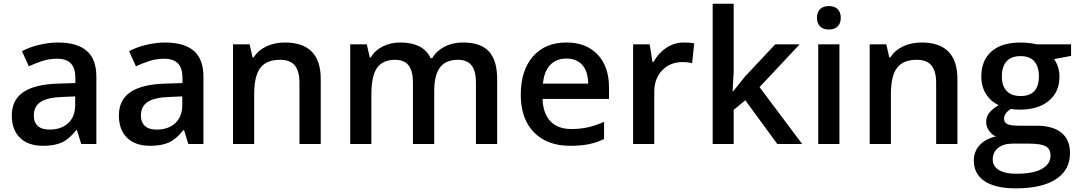

<svg xmlns="http://www.w3.org/2000/svg" viewBox="-20 -780 5840 1040"><path d="M419.9 0 397 -75.2H393.1Q354 -25.9 314.5 -8.1Q274.9 9.8 212.9 9.8Q133.3 9.8 88.6 -33.2Q43.9 -76.2 43.9 -154.8Q43.9 -238.3 106 -280.8Q168 -323.2 294.9 -327.1L388.2 -330.1V-358.9Q388.2 -410.6 364 -436.3Q339.8 -461.9 289.1 -461.9Q247.6 -461.9 209.5 -449.7Q171.4 -437.5 136.2 -420.9L99.1 -502.9Q143.1 -525.9 195.3 -537.8Q247.6 -549.8 293.9 -549.8Q397 -549.8 449.5 -504.9Q502 -460 502 -363.8V0ZM249 -78.1Q311.5 -78.1 349.4 -113Q387.2 -147.9 387.2 -210.9V-257.8L317.9 -254.9Q236.8 -252 200 -227.8Q163.1 -203.6 163.1 -153.8Q163.1 -117.7 184.6 -97.9Q206.1 -78.1 249 -78.1Z M1000 0 977.1 -75.2H973.1Q934.1 -25.9 894.5 -8.1Q855 9.8 793 9.8Q713.4 9.8 668.7 -33.2Q624 -76.2 624 -154.8Q624 -238.3 686 -280.8Q748 -323.2 875 -327.1L968.3 -330.1V-358.9Q968.3 -410.6 944.1 -436.3Q919.9 -461.9 869.1 -461.9Q827.6 -461.9 789.6 -449.7Q751.5 -437.5 716.3 -420.9L679.2 -502.9Q723.1 -525.9 775.4 -537.8Q827.6 -549.8 874 -549.8Q977.1 -549.8 1029.5 -504.9Q1082 -460 1082 -363.8V0ZM829.1 -78.1Q891.6 -78.1 929.4 -113Q967.3 -147.9 967.3 -210.9V-257.8L897.9 -254.9Q816.9 -252 780 -227.8Q743.2 -203.6 743.2 -153.8Q743.2 -117.7 764.6 -97.9Q786.1 -78.1 829.1 -78.1Z M1717.3 0H1602.1V-332Q1602.1 -394.5 1576.9 -425.3Q1551.8 -456.1 1497.1 -456.1Q1424.3 -456.1 1390.6 -413.1Q1356.9 -370.1 1356.9 -269V0H1242.2V-540H1332L1348.1 -469.2H1354Q1378.4 -507.8 1423.3 -528.8Q1468.3 -549.8 1522.9 -549.8Q1717.3 -549.8 1717.3 -352.1Z M2332 0H2216.8V-333Q2216.8 -395 2193.4 -425.5Q2169.9 -456.1 2120.1 -456.1Q2053.7 -456.1 2022.7 -412.8Q1991.7 -369.6 1991.7 -269V0H1877V-540H1966.8L1982.9 -469.2H1988.8Q2011.2 -507.8 2054 -528.8Q2096.7 -549.8 2147.9 -549.8Q2272.5 -549.8 2313 -464.8H2320.8Q2344.7 -504.9 2388.2 -527.3Q2431.6 -549.8 2487.8 -549.8Q2584.5 -549.8 2628.7 -501Q2672.9 -452.1 2672.9 -352.1V0H2558.1V-333Q2558.1 -395 2534.4 -425.5Q2510.7 -456.1 2460.9 -456.1Q2394 -456.1 2363 -414.3Q2332 -372.6 2332 -286.1Z M3068.8 9.8Q2942.9 9.8 2871.8 -63.7Q2800.8 -137.2 2800.8 -266.1Q2800.8 -398.4 2866.7 -474.1Q2932.6 -549.8 3047.9 -549.8Q3154.8 -549.8 3216.8 -484.9Q3278.8 -419.9 3278.8 -306.2V-244.1H2918.9Q2921.4 -165.5 2961.4 -123.3Q3001.5 -81.1 3074.2 -81.1Q3122.1 -81.1 3163.3 -90.1Q3204.6 -99.1 3252 -120.1V-26.9Q3210 -6.8 3167 1.5Q3124 9.8 3068.8 9.8ZM3047.9 -462.9Q2993.2 -462.9 2960.2 -428.2Q2927.2 -393.6 2920.9 -327.1H3166Q3165 -394 3133.8 -428.5Q3102.5 -462.9 3047.9 -462.9Z M3683.1 -549.8Q3717.8 -549.8 3740.2 -544.9L3729 -438Q3704.6 -443.8 3678.2 -443.8Q3609.4 -443.8 3566.7 -398.9Q3523.9 -354 3523.9 -282.2V0H3409.2V-540H3499L3514.2 -444.8H3520Q3546.9 -493.2 3590.1 -521.5Q3633.3 -549.8 3683.1 -549.8Z M3951.2 -285.2 4016.1 -366.2 4179.2 -540H4311.5L4094.2 -308.1L4325.2 0H4190.4L4017.1 -236.8L3954.1 -185.1V0H3840.3V-759.8H3954.1V-389.2L3948.2 -285.2Z M4526.9 0H4412.1V-540H4526.9ZM4405.3 -683.1Q4405.3 -713.9 4422.1 -730.5Q4439 -747.1 4470.2 -747.1Q4500.5 -747.1 4517.3 -730.5Q4534.2 -713.9 4534.2 -683.1Q4534.2 -653.8 4517.3 -637Q4500.5 -620.1 4470.2 -620.1Q4439 -620.1 4422.1 -637Q4405.3 -653.8 4405.3 -683.1Z M5166 0H5050.8V-332Q5050.8 -394.5 5025.6 -425.3Q5000.5 -456.1 4945.8 -456.1Q4873 -456.1 4839.4 -413.1Q4805.7 -370.1 4805.7 -269V0H4690.9V-540H4780.8L4796.9 -469.2H4802.7Q4827.1 -507.8 4872.1 -528.8Q4917 -549.8 4971.7 -549.8Q5166 -549.8 5166 -352.1Z M5781.7 -540V-477.1L5689.5 -460Q5702.1 -442.9 5710.4 -418Q5718.8 -393.1 5718.8 -365.2Q5718.8 -281.7 5661.1 -233.9Q5603.5 -186 5502.4 -186Q5476.6 -186 5455.6 -189.9Q5418.5 -167 5418.5 -136.2Q5418.5 -117.7 5435.8 -108.4Q5453.1 -99.1 5499.5 -99.1H5593.8Q5683.1 -99.1 5729.5 -61Q5775.9 -22.9 5775.9 48.8Q5775.9 140.6 5700.2 190.4Q5624.5 240.2 5481.4 240.2Q5371.1 240.2 5313 201.2Q5254.9 162.1 5254.9 89.8Q5254.9 40 5286.4 6.1Q5317.9 -27.8 5374.5 -41Q5351.6 -50.8 5336.7 -72.5Q5321.8 -94.2 5321.8 -118.2Q5321.8 -148.4 5338.9 -169.4Q5356 -190.4 5389.6 -210.9Q5347.7 -229 5321.5 -269.8Q5295.4 -310.5 5295.4 -365.2Q5295.4 -453.1 5350.8 -501.5Q5406.2 -549.8 5508.8 -549.8Q5531.7 -549.8 5556.9 -546.6Q5582 -543.5 5594.7 -540ZM5357.4 84Q5357.4 121.1 5390.9 141.1Q5424.3 161.1 5484.9 161.1Q5578.6 161.1 5624.5 134.3Q5670.4 107.4 5670.4 63Q5670.4 27.8 5645.3 12.9Q5620.1 -2 5551.8 -2H5464.8Q5415.5 -2 5386.5 21.2Q5357.4 44.4 5357.4 84ZM5406.7 -365.2Q5406.7 -314.5 5432.9 -287.1Q5459 -259.8 5507.8 -259.8Q5607.4 -259.8 5607.4 -366.2Q5607.4 -418.9 5582.8 -447.5Q5558.1 -476.1 5507.8 -476.1Q5458 -476.1 5432.4 -447.8Q5406.7 -419.4 5406.7 -365.2Z"/></svg>

Font: f1_46894          
Style: Regular
Weight: 600
Foundry: Ascender Corporation
Version: Version 1.10